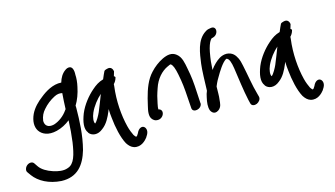

<svg xmlns="http://www.w3.org/2000/svg" viewBox="-118 -1025 2868 1643"><g transform="rotate(-15 1316.0 -203.5)"><path d="M-12 116C-5 127 3 136 10 147C57 211 142 257 251 264C394 269 461 179 497 57C530 -69 534 -196 535 -302V-316C535 -320 534 -323 534 -327C560 -369 580 -423 591 -478C600 -516 603 -556 601 -582C601 -589 609 -673 549 -656C542 -654 536 -650 530 -646C498 -624 478 -589 467 -550C393 -556 321 -510 278 -475C237 -444 195 -404 170 -352C144 -295 143 -244 167 -206C193 -167 245 -142 323 -161C368 -172 409 -194 444 -222C442 -160 436 -89 428 -31C412 74 392 153 332 171L330 172H329C293 186 243 178 202 164C152 148 108 122 86 89L65 58C60 51 52 44 37 44C14 44 -10 62 -16 87C-19 98 -18 108 -12 116ZM276 -368C304 -401 341 -430 380 -450C407 -464 427 -466 452 -461C449 -420 445 -366 444 -321L438 -313C407 -268 362 -234 314 -219C260 -206 234 -232 233 -269C232 -271 233 -272 233 -275C238 -313 253 -343 276 -368Z M578 -75H579C604 -43 656 -35 703 -75C747 -107 773 -160 793 -208C795 -214 797 -218 800 -226C801 -200 802 -171 806 -145C814 -63 834 34 867 94C883 119 901 137 926 145C987 162 1030 115 1048 92V91L1061 70C1080 35 1066 7 1050 -1C1036 -9 1006 -4 988 39L975 59C972 61 969 62 966 64C962 61 956 55 948 43C938 22 925 -7 916 -44C891 -144 880 -275 897 -404C897 -410 897 -415 898 -421C907 -430 920 -447 926 -470C928 -474 927 -480 916 -486C920 -499 924 -513 928 -526C926 -539 917 -575 874 -562C860 -559 855 -555 850 -551C843 -536 830 -510 820 -484C778 -472 749 -452 717 -424C667 -381 614 -316 585 -246C559 -179 547 -116 579 -77ZM666 -231C689 -283 730 -335 769 -369C750 -321 731 -268 711 -222C701 -199 674 -149 657 -137H656C645 -152 649 -193 666 -231Z M1137 -47C1147 -37 1159 -27 1177 -27H1185C1209 -27 1232 -46 1238 -70C1243 -92 1233 -109 1210 -113C1209 -121 1212 -143 1217 -165L1231 -227C1237 -247 1243 -268 1251 -290C1276 -367 1326 -422 1383 -448H1384C1409 -460 1410 -461 1417 -454C1422 -450 1428 -441 1435 -424C1442 -406 1448 -383 1453 -357C1468 -280 1473 -237 1479 -138L1485 -52C1487 -3 1571 -19 1573 -70L1572 -71L1567 -160C1562 -262 1557 -309 1541 -389C1532 -436 1524 -492 1484 -523C1446 -554 1403 -544 1360 -524C1317 -503 1278 -473 1246 -438C1194 -383 1167 -308 1146 -228L1131 -165C1122 -127 1110 -76 1137 -47Z M1896 -422C1847 -422 1814 -393 1788 -369C1773 -355 1758 -337 1745 -319C1748 -375 1751 -409 1763 -474C1771 -516 1784 -553 1798 -572C1807 -583 1807 -582 1811 -584H1815L1817 -585C1875 -597 1880 -679 1824 -670C1815 -668 1791 -667 1775 -654C1689 -601 1677 -481 1665 -396C1658 -348 1655 -225 1653 -160C1646 -144 1640 -125 1637 -107C1627 -65 1622 -22 1634 9C1636 13 1657 58 1701 30C1736 7 1734 -30 1737 -55C1743 -92 1740 -134 1742 -173C1742 -173 1743 -173 1744 -178L1755 -203C1761 -216 1768 -229 1776 -242C1807 -296 1845 -357 1880 -379C1881 -380 1883 -381 1885 -381C1896 -378 1905 -370 1913 -349C1919 -334 1924 -312 1928 -286C1941 -197 1956 -79 1975 7L1983 40C1989 66 2017 67 2036 59C2054 51 2076 30 2070 4L2062 -26C2040 -100 2025 -205 2007 -287C2002 -315 1995 -338 1986 -357C1971 -387 1950 -418 1898 -422Z M2142 -75H2143C2168 -43 2220 -35 2267 -75C2311 -107 2337 -160 2357 -208C2359 -214 2361 -218 2364 -226C2365 -200 2366 -171 2370 -145C2378 -63 2398 34 2431 94C2447 119 2465 137 2490 145C2551 162 2594 115 2612 92V91L2625 70C2644 35 2630 7 2614 -1C2600 -9 2570 -4 2552 39L2539 59C2536 61 2533 62 2530 64C2526 61 2520 55 2512 43C2502 22 2489 -7 2480 -44C2455 -144 2444 -275 2461 -404C2461 -410 2461 -415 2462 -421C2471 -430 2484 -447 2490 -470C2492 -474 2491 -480 2480 -486C2484 -499 2488 -513 2492 -526C2490 -539 2481 -575 2438 -562C2424 -559 2419 -555 2414 -551C2407 -536 2394 -510 2384 -484C2342 -472 2313 -452 2281 -424C2231 -381 2178 -316 2149 -246C2123 -179 2111 -116 2143 -77ZM2230 -231C2253 -283 2294 -335 2333 -369C2314 -321 2295 -268 2275 -222C2265 -199 2238 -149 2221 -137H2220C2209 -152 2213 -193 2230 -231Z"/></g></svg>

Font: Stray Cat
Style: BlkObl
Weight: 900
Version: Version 1.0